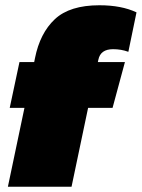

<svg xmlns="http://www.w3.org/2000/svg" viewBox="-20 -710 539 730"><path d="M10 0 73 -300H17L54 -474H110L113 -489Q132 -584 188.5 -637Q245 -690 358 -690Q442 -690 499 -663L468 -513Q441 -523 410 -523Q362 -523 354 -483L352 -474H455L408 -300H315L252 0Z"/></svg>

Font: Kanit Black
Style: Italic
Weight: 900
Italic angle: -12°
Designer: Katatrad Team
Foundry: CadsonDemak
Version: Version 2.000; ttfautohint (v1.8.3)